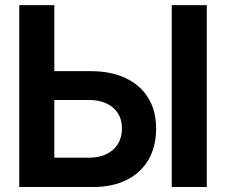

<svg xmlns="http://www.w3.org/2000/svg" viewBox="-20 -748 904 768"><path d="M148.9 -463.4H342.3Q423.8 -463.4 482.7 -435.5Q541.5 -407.7 573 -356.2Q604.5 -304.7 604.5 -233.9Q604.5 -162.1 574.2 -109.6Q543.9 -57.1 487.3 -28.6Q430.7 0 352.5 0H57.1V-727.5H197.3V-117.2H334.5Q396 -117.2 431.9 -148.9Q467.8 -180.7 467.8 -234.9Q467.8 -270 451.4 -295.4Q435.1 -320.8 405.3 -334.5Q375.5 -348.1 334.5 -348.1H148.9ZM807.1 -727.5V0H667V-727.5Z"/></svg>

Font: Inter Cardless Display
Style: Bold
Weight: 700
Designer: Rasmus Andersson
Foundry: rsms
Version: Version 4.001;git-9221beed3